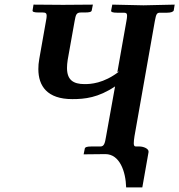

<svg xmlns="http://www.w3.org/2000/svg" viewBox="-20 -667 776 831"><path d="M562 -77 650 -575C656 -608 659 -612 674 -612H703C720 -612 730 -616 732 -622L736 -647C700 -646 639 -645 601 -644L466 -647L461 -621C460 -615 468 -612 487 -612H516C526 -612 530 -609 530 -599C530 -593 529 -585 527 -575L488 -355L496 -358C428 -305 371 -303 346 -303C297 -303 270 -321 270 -373C270 -383 271 -395 273 -408L303 -576C308 -603 310 -613 331 -613H348C366 -613 376 -615 377 -622L382 -647C346 -647 289 -646 253 -646L125 -647L121 -622C120 -616 127 -613 146 -613H164C177 -613 182 -610 182 -599C182 -593 181 -586 179 -576L150 -412C147 -396 146 -382 146 -368C146 -295 184 -238 293 -238C347 -238 405 -244 478 -293L439 -76C434 -45 430 -33 414 -33H375C356 -33 348 -30 347 -24L342 1L436 0C498 0 524 75 526 144H596L623 -9C625 -24 600 -33 584 -33H568C561 -33 559 -38 559 -47C559 -54 560 -64 562 -77Z"/></svg>

Font: Linux Libertine O
Style: Bold Italic
Weight: 700
Italic angle: -11.5°
Designer: Philipp H. Poll
Foundry: Philipp H. Poll
Version: Version 4.1.0